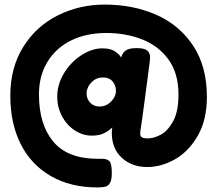

<svg xmlns="http://www.w3.org/2000/svg" viewBox="-20 -688 948 838"><path d="M622 41Q556 41 512 1Q468 -39 468 -108Q468 -116 470 -132Q458 -119 436 -107.5Q414 -96 381 -96Q342 -96 307 -118.5Q272 -141 251 -180Q230 -219 230 -265Q230 -280 231 -288Q237 -337 267.5 -381Q298 -425 341.5 -451Q385 -477 427 -477Q462 -477 481.5 -464Q501 -451 509 -437Q514 -457 528.5 -467.5Q543 -478 577 -478Q610 -478 622.5 -467.5Q635 -457 635 -438Q635 -430 633 -414Q622 -326 612 -254Q602 -182 599 -158Q598 -151 595 -132Q592 -113 592 -105Q592 -93 599.5 -88.5Q607 -84 626 -84Q651 -84 681.5 -100Q712 -116 735.5 -158.5Q759 -201 759 -276Q759 -368 715.5 -428Q672 -488 600.5 -516Q529 -544 444 -544Q356 -544 289.5 -511Q223 -478 186.5 -417Q150 -356 150 -276Q150 -145 212.5 -70Q275 5 406 5H425Q449 5 458.5 16.5Q468 28 468 68Q468 97 460 110.5Q452 124 439.5 127Q427 130 405 130Q288 130 202 80.5Q116 31 70.5 -59Q25 -149 25 -270Q25 -392 81 -482.5Q137 -573 231.5 -620.5Q326 -668 437 -668Q561 -668 662 -623.5Q763 -579 823 -488.5Q883 -398 883 -265Q883 -166 844 -97Q805 -28 745 6.5Q685 41 622 41ZM486 -286V-292Q486 -315 471.5 -332.5Q457 -350 430 -350Q401 -350 381 -330.5Q361 -311 358 -286V-279Q358 -256 374 -239.5Q390 -223 415 -223Q442 -223 462.5 -242.5Q483 -262 486 -286Z"/></svg>

Font: Fredoka One
Style: Regular
Weight: 400
Designer: Milena B. Brandão, Ben Nathan
Version: Version 2.000; ttfautohint (v1.5.33-1714) -l 8 -r 50 -G 200 